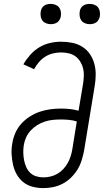

<svg xmlns="http://www.w3.org/2000/svg" viewBox="-20 -957 540 985"><path d="M202 8Q202 8 202 8Q202 8 202 8Q174 8 147 1Q120 -6 99.5 -22.5Q79 -39 66 -62Q53 -85 47 -111.5Q41 -138 39.5 -165.5Q38 -193 43 -221Q47 -248 58.5 -274.5Q70 -301 89.5 -322.5Q109 -344 133.5 -359.5Q158 -375 185 -384Q212 -393 239.5 -396.5Q267 -400 293 -400Q316 -400 339 -397.5Q362 -395 383 -389L406 -526Q409 -546 410 -566.5Q411 -587 406.5 -605.5Q402 -624 392 -640.5Q382 -657 367 -668Q352 -679 332.5 -683.5Q313 -688 293 -688Q273 -688 252 -683Q231 -678 212.5 -666.5Q194 -655 179.5 -638Q165 -621 155 -602L100 -627Q115 -653 135.5 -676Q156 -699 182 -714.5Q208 -730 236.5 -736.5Q265 -743 293 -743Q322 -743 350 -737.5Q378 -732 401.5 -717.5Q425 -703 440.5 -680.5Q456 -658 463.5 -631.5Q471 -605 471 -575.5Q471 -546 466 -517L411 -182Q406 -158 398.5 -133.5Q391 -109 377 -86.5Q363 -64 343.5 -45Q324 -26 300.5 -14Q277 -2 252 3Q227 8 202 8ZM203 -47Q221 -47 239.5 -51.5Q258 -56 274.5 -65.5Q291 -75 304.5 -89.5Q318 -104 327.5 -121Q337 -138 342.5 -155.5Q348 -173 351 -191L374 -334Q355 -340 334 -342Q313 -344 293 -344Q272 -344 251.5 -342Q231 -340 210.5 -333.5Q190 -327 171.5 -315.5Q153 -304 138 -288Q123 -272 114 -252Q105 -232 102 -212Q99 -192 99.5 -173Q100 -154 103.5 -135.5Q107 -117 114.5 -100Q122 -83 135 -70.5Q148 -58 166 -52.5Q184 -47 203 -47ZM440 -833Q428 -833 416.5 -837.5Q405 -842 398 -851Q391 -860 389 -872.5Q387 -885 389 -898Q390 -906 394.5 -914.5Q399 -923 406.5 -928Q414 -933 423 -935Q432 -937 440 -937Q453 -937 464.5 -932.5Q476 -928 483 -919Q490 -910 492 -897.5Q494 -885 492 -872Q490 -864 485.5 -855.5Q481 -847 473.5 -842Q466 -837 457.5 -835Q449 -833 440 -833ZM240 -833Q228 -833 216.5 -837.5Q205 -842 198 -851Q191 -860 189 -872.5Q187 -885 189 -898Q190 -906 194.5 -914.5Q199 -923 206.5 -928Q214 -933 223 -935Q232 -937 240 -937Q253 -937 264.5 -932.5Q276 -928 283 -919Q290 -910 292 -897.5Q294 -885 292 -872Q290 -864 285.5 -855.5Q281 -847 273.5 -842Q266 -837 257.5 -835Q249 -833 240 -833Z"/></svg>

Font: Iosevka Slab Light
Style: Italic
Weight: 300
Italic angle: -9°
Monospace: yes
Designer: Belleve Invis
Foundry: Belleve Invis
Version: Version 11.1.1; ttfautohint (v1.8.3)